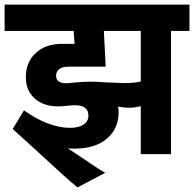

<svg xmlns="http://www.w3.org/2000/svg" viewBox="-30 -668 841 832"><path d="M-10 -648H791V-534H711V0H580V-208Q552 -201 528 -201Q507 -201 482 -206Q484 -190 484 -182Q484 -110 433 -67Q382 -24 293 -24Q274 -24 264 -25L311 6Q397 65 426 81L306 144Q286 129 236 83.5Q186 38 134 -10L25 -109L74 -190Q125 -153 176.5 -133.5Q228 -114 273 -114Q311 -114 332 -128Q353 -142 353 -167Q353 -219 275 -211L244 -208Q237 -207 222 -207Q158 -207 120 -241.5Q82 -276 82 -334Q82 -399 125 -438.5Q168 -478 239 -478H293L289 -534H-10ZM428 -379H265Q240 -379 226.5 -368.5Q213 -358 213 -340Q213 -321 228 -313Q243 -305 271 -308L300 -311Q336 -314 362 -314Q394 -314 427 -311Q499 -308 510 -308Q554 -308 580 -315V-534H420Z"/></svg>

Font: Madhuban SemiBold
Style: Regular
Weight: 600
Designer: jaikishan Patel
Foundry: MagicType
Version: Version 1.000